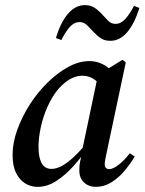

<svg xmlns="http://www.w3.org/2000/svg" viewBox="-20 -714 563 748"><path d="M126 14Q101 14 79 1Q57 -12 43 -39.5Q29 -67 29 -111Q29 -158 47.5 -209Q66 -260 96.5 -307.5Q127 -355 166 -393Q205 -431 246.5 -453.5Q288 -476 328 -476Q350 -476 369.5 -468.5Q389 -461 405.5 -447Q422 -433 434 -413L383 -374Q368 -390 347.5 -404.5Q327 -419 301 -419Q284 -419 267.5 -412.5Q251 -406 236 -394.5Q221 -383 207 -367Q183 -338 165.5 -299Q148 -260 139 -218.5Q130 -177 130 -142Q130 -101 142 -78.5Q154 -56 181 -56Q199 -56 220 -67Q241 -78 267.5 -102.5Q294 -127 326 -167L332 -148H329Q301 -106 268 -69Q235 -32 199.5 -9Q164 14 126 14ZM353 14Q326 14 307.5 -3Q289 -20 289 -50Q289 -58 289.5 -65.5Q290 -73 292.5 -86Q295 -99 300 -120L299 -123L362 -423L368 -426L457 -481L470 -471L395 -117Q392 -103 390 -92.5Q388 -82 388 -72Q388 -64 393 -59.5Q398 -55 405 -55Q420 -55 441.5 -71.5Q463 -88 486 -117L505 -104Q488 -76 465.5 -49Q443 -22 414.5 -4Q386 14 353 14ZM198 -566Q216 -627 245 -660.5Q274 -694 310 -694Q332 -694 346.5 -685Q361 -676 375 -661Q389 -646 401 -633.5Q413 -621 430 -621Q451 -621 468.5 -640.5Q486 -660 502 -691L523 -683Q504 -622 475.5 -588.5Q447 -555 410 -555Q388 -555 373.5 -564.5Q359 -574 345 -589Q332 -603 319.5 -615.5Q307 -628 290 -628Q269 -628 252 -609Q235 -590 219 -558Z"/></svg>

Font: Source Serif 4 48pt SemiBold
Style: Italic
Weight: 600
Italic angle: -12°
Designer: Frank Grießhammer
Foundry: Adobe Systems Incorporated
Version: Version 4.004;hotconv 1.0.116;makeotfexe 2.5.65601